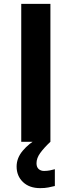

<svg xmlns="http://www.w3.org/2000/svg" viewBox="-20 -734 371 994"><path d="M90 0V-714H241V0ZM169 111Q169 131 180 141Q191 151 208 151Q224 151 239 148Q254 145 264 142V229Q248 233 230 236.5Q212 240 188 240Q132 240 99 208.5Q66 177 66 128Q66 84 98 46Q130 8 176 -17L241 0Q207 32 188 58.5Q169 85 169 111Z"/></svg>

Font: Noto IKEA Simplified Chinese
Style: Bold
Weight: 700
Designer: Monotype Design Team
Foundry: Monotype Imaging Inc.
Version: Version 1.100